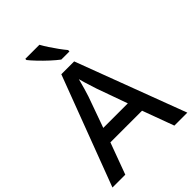

<svg xmlns="http://www.w3.org/2000/svg" viewBox="-265 -1063 1184 1184"><g transform="rotate(-45 327.0 -470.5)"><path d="M540 0 464 -206H188L112 0H0L271 -717H383L653 0ZM362 -501Q359 -512 351.5 -534Q344 -556 337 -580Q330 -604 326 -619Q318 -588 308 -553Q298 -518 292 -501L220 -300H434ZM304 -941Q316 -919 334 -891.5Q352 -864 371 -838Q390 -812 406 -793V-781H335Q311 -799 280.5 -827Q250 -855 222.5 -884Q195 -913 181 -931V-941Z"/></g></svg>

Font: Noto Sans Kannada Medium
Style: Regular
Weight: 500
Designer: Jelle Bosma - Monotype Design Team
Foundry: Monotype Imaging Inc.
Version: Version 2.005; ttfautohint (v1.8.4.7-5d5b)